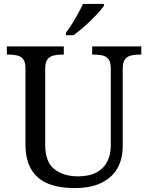

<svg xmlns="http://www.w3.org/2000/svg" viewBox="-20 -951 757 981"><path d="M362 10Q283 10 226.5 -12.5Q170 -35 140 -85Q110 -135 110 -216V-604Q110 -634 98.5 -648.5Q87 -663 68.5 -667.5Q50 -672 28 -672H15V-714H306V-672H293Q271 -672 252 -667Q233 -662 222 -647Q211 -632 211 -600V-210Q211 -123 258 -86.5Q305 -50 378 -50Q436 -50 473 -70Q510 -90 528 -125.5Q546 -161 546 -206V-604Q546 -634 534.5 -648.5Q523 -663 504.5 -667.5Q486 -672 464 -672H451V-714H702V-672H689Q667 -672 648 -667Q629 -662 618 -647Q607 -632 607 -600V-204Q607 -138 579 -90Q551 -42 496.5 -16Q442 10 362 10ZM317 -784Q332 -803 348 -829Q364 -855 379 -882Q394 -909 404 -931H511V-921Q502 -908 484 -888Q466 -868 443.5 -846Q421 -824 398 -804.5Q375 -785 355 -771H317Z"/></svg>

Font: Noto Serif Kannada
Style: Regular
Weight: 400
Designer: Universal Thirst, Indian Type Foundry and the Monotype Design Team
Foundry: Monotype Imaging Inc.
Version: Version 2.003